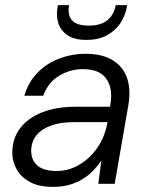

<svg xmlns="http://www.w3.org/2000/svg" viewBox="-20 -718 582 750"><path d="M187 12Q132 12 97 -7Q62 -26 45 -56.5Q28 -87 28 -121Q28 -177 59 -217.5Q90 -258 145.5 -279.5Q201 -301 275 -301H410Q419 -351 408.5 -383.5Q398 -416 372 -432Q346 -448 305 -448Q253 -448 210 -421.5Q167 -395 149 -344H75Q91 -398 127 -434.5Q163 -471 212 -489.5Q261 -508 313 -508Q379 -508 420 -483Q461 -458 476.5 -412.5Q492 -367 481 -305L428 0H364L376 -91Q362 -70 343.5 -51Q325 -32 302 -18Q279 -4 250.5 4Q222 12 187 12ZM201 -50Q239 -50 271.5 -65Q304 -80 330 -105Q356 -130 373 -161.5Q390 -193 397 -226L400 -241H269Q217 -241 179.5 -227.5Q142 -214 122 -189Q102 -164 102 -129Q102 -92 126.5 -71Q151 -50 201 -50ZM317 -562Q273 -562 246 -579Q219 -596 209 -624Q199 -652 204 -685L206 -698H250Q243 -660 261 -639Q279 -618 327 -618Q374 -618 399.5 -639Q425 -660 432 -698H477L474 -684Q467 -651 447.5 -623.5Q428 -596 395.5 -579Q363 -562 317 -562Z"/></svg>

Font: DM Sans 24pt Light
Style: Italic
Weight: 300
Italic angle: -10°
Designer: Colophon Foundry, Jonny Pinhorn
Foundry: Colophon Foundry
Version: Version 4.004;gftools[0.9.30]